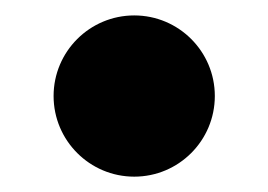

<svg xmlns="http://www.w3.org/2000/svg" viewBox="-20 -370 348 249"><path d="M49.5 -245.5C49.5 -187.7 96.4 -140.9 154.1 -140.9C211.8 -140.9 258.6 -187.7 258.6 -245.5C258.6 -303.2 211.8 -350 154.1 -350C96.4 -350 49.5 -303.2 49.5 -245.5Z"/></svg>

Font: Spartan MB ExtBd
Style: Regular
Weight: 800
Designer: Matt Bailey, Mirko Velimirovic
Foundry: Matt Bailey
Version: Version 1.005